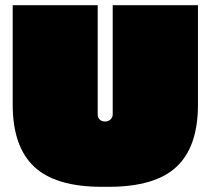

<svg xmlns="http://www.w3.org/2000/svg" viewBox="-20 -711 812 741"><path d="M415 -691H744V-307Q744 -145 661.5 -67.5Q579 10 399 10H373Q194 10 111.5 -68Q29 -146 29 -307V-691H357V-270Q357 -257 365 -249.5Q373 -242 385.5 -242Q398 -242 406.5 -250Q415 -258 415 -270Z"/></svg>

Font: Erica One
Style: Regular
Weight: 400
Designer: Miguel Hernandez
Foundry: Miguel Hernandez
Version: Version 1.003